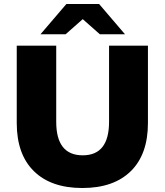

<svg xmlns="http://www.w3.org/2000/svg" viewBox="-20 -929 826 963"><path d="M64 -312V-700H262V-318Q262 -150 395 -150Q527 -150 527 -318V-700H722V-312Q722 -155 636 -70.5Q550 14 393 14Q236 14 150 -70.5Q64 -155 64 -312ZM481 -757 395 -833 309 -757H183L313 -909H477L607 -757Z"/></svg>

Font: CMG Sans ExtraBold
Style: Regular
Weight: 800
Designer: Julieta Ulanovsky
Foundry: Julieta Ulanovsky
Version: Version 7.200